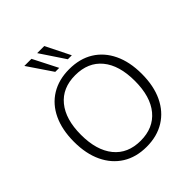

<svg xmlns="http://www.w3.org/2000/svg" viewBox="-251 -1094 1261 1261"><g transform="rotate(-45 379.5 -464.0)"><path d="M379 8Q282 8 211.5 -36Q141 -80 102.5 -161Q64 -242 64 -353Q64 -464 102 -545Q140 -626 211 -669.5Q282 -713 379 -713Q477 -713 547.5 -669.5Q618 -626 656.5 -545.5Q695 -465 695 -354Q695 -242 656.5 -161Q618 -80 547 -36Q476 8 379 8ZM379 -48Q498 -48 564 -128Q630 -208 630 -353Q630 -498 564.5 -577.5Q499 -657 379 -657Q260 -657 194.5 -577Q129 -497 129 -353Q129 -209 194.5 -128.5Q260 -48 379 -48ZM419 -765 305 -936H371L456 -765ZM302 -765 186 -936H252L339 -765Z"/></g></svg>

Font: Nunito Sans Light
Style: Regular
Weight: 300
Designer: Vernon Adams
Foundry: Vernon Adams
Version: Version 3.101; ttfautohint (v1.8.4.7-5d5b);gftools[0.9.27]